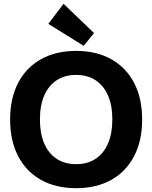

<svg xmlns="http://www.w3.org/2000/svg" viewBox="-20 -986 808 1019"><path d="M383.8 12.7Q275.9 12.7 197.3 -31.5Q118.7 -75.7 76.2 -157.5Q33.7 -239.3 33.7 -351.6Q33.7 -464.4 76.2 -545.9Q118.7 -627.4 197.3 -671.6Q275.9 -715.8 384.3 -715.8Q492.2 -715.8 570.8 -671.6Q649.4 -627.4 691.9 -545.9Q734.4 -464.4 734.4 -351.6Q734.4 -239.3 691.9 -157.5Q649.4 -75.7 570.8 -31.5Q492.2 12.7 383.8 12.7ZM383.8 -114.7Q444.3 -114.7 487.3 -143.1Q530.3 -171.4 553.2 -224.4Q576.2 -277.3 576.2 -351.6Q576.2 -426.3 553.2 -479Q530.3 -531.7 487.3 -560.1Q444.3 -588.4 383.8 -588.4Q323.7 -588.4 280.8 -560.1Q237.8 -531.7 214.8 -479Q191.9 -426.3 191.9 -351.6Q191.9 -277.3 214.8 -224.4Q237.8 -171.4 280.8 -143.1Q323.7 -114.7 383.8 -114.7ZM424.3 -742.7 236.3 -859.4 317.4 -965.8 479 -810.5Z"/></svg>

Font: Schibsted Grotesk
Style: Bold
Weight: 700
Designer: Bakken & Baeck AS, Henrik Kongsvoll
Foundry: Schibsted ASA
Version: Version 1.100;gftools[0.9.25]